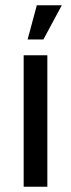

<svg xmlns="http://www.w3.org/2000/svg" viewBox="-20 -710 270 730"><path d="M70 -500H160V0H70ZM85 -560 120 -690H215L145 -560Z"/></svg>

Font: Cuprum
Style: Regular
Weight: 400
Designer: Jovanny Lemonad
Foundry: Jovanny Lemonad
Version: Version 1.002